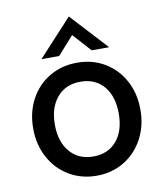

<svg xmlns="http://www.w3.org/2000/svg" viewBox="-81 -779 738 855"><g transform="rotate(-10 287.5 -351.0)"><path d="M45 -247Q45 -320 76 -378Q107 -436 162.5 -469Q218 -502 288 -502Q358 -502 413 -469Q468 -436 499 -378Q530 -320 530 -247Q530 -174 498.5 -115.5Q467 -57 412 -24Q357 9 288 9Q219 9 163.5 -24Q108 -57 76.5 -115.5Q45 -174 45 -247ZM432 -247Q432 -325 393.5 -370.5Q355 -416 288 -416Q221 -416 182 -370Q143 -324 143 -247Q143 -170 182 -124Q221 -78 288 -78Q355 -78 393.5 -123.5Q432 -169 432 -247ZM288 -711 441 -545H362L288 -627L215 -545H135Z"/></g></svg>

Font: Hanken Grotesk Medium
Style: Regular
Weight: 500
Designer: Alfredo Marco Pradil
Foundry: Hanken Design Co.
Version: Version 3.014